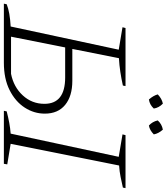

<svg xmlns="http://www.w3.org/2000/svg" viewBox="44 -930 883 1018"><g transform="rotate(90 486.0 -421.5)"><path d="M-3 0 0 -15Q42 -32 118 -36L241 -609L122 -629L126 -645H434L431 -631Q395 -623 358.5 -617.5Q322 -612 286 -610L237 -363H406Q487 -363 533.5 -325Q580 -287 580 -217Q580 -160 548 -110.5Q516 -61 455.5 -30.5Q395 0 310 0ZM565 0 568 -15Q599 -23 628.5 -28.5Q658 -34 686 -36L809 -609L690 -629L694 -645H975L972 -631Q945 -625 916 -619Q887 -613 855 -611L740 -36L849 -18L846 0ZM172 -38H369Q439 -52 483.5 -100.5Q528 -149 528 -215Q528 -325 388 -325H229ZM527 -843Q549 -822 553 -795Q533 -773 505 -769Q484 -793 478 -816Q501 -838 527 -843ZM665 -843Q686 -819 690 -795Q668 -773 643 -769Q622 -788 616 -816Q636 -838 665 -843Z"/></g></svg>

Font: Piazzolla SC ExtraLight
Style: Italic
Weight: 200
Italic angle: -11.3°
Designer: Juan Pablo del Peral
Foundry: Huerta Tipografica
Version: Version 1.330